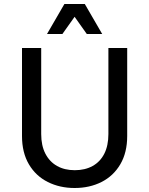

<svg xmlns="http://www.w3.org/2000/svg" viewBox="-20 -930 746 960"><path d="M90 -250V-690H186V-260Q186 -202 207 -161.5Q228 -121 265.5 -100Q303 -79 354 -79Q405 -79 443 -100Q481 -121 501.5 -161.5Q522 -202 522 -260V-690H616V-250Q616 -167 581.5 -108.5Q547 -50 487.5 -20Q428 10 353 10Q279 10 219 -20Q159 -50 124.5 -108.5Q90 -167 90 -250ZM215 -760 302 -910H404L491 -760H414L353 -846L292 -760Z"/></svg>

Font: Radio Canada
Style: Regular
Weight: 400
Designer: Charles Daoud, Etienne Aubert Bonn, Alexandre Saumier Demers, Jacques Le Bailly
Foundry: Radio-Canada
Version: Version 2.104;gftools[0.9.28.dev5+ged2979d]